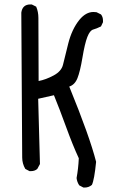

<svg xmlns="http://www.w3.org/2000/svg" viewBox="-20 -763 540 865"><path d="M361 82H356L337 72Q327 57 325 39Q333 -4 335 -50Q308 -108 278 -190.5Q248 -273 223 -334L152 -318L160 -24L148 -2Q137 8 119 8H113L94 -2Q80 -26 80 -53.5Q80 -81 76 -706Q81 -743 117 -743H123L143 -733Q153 -710 153 -682L154 -398Q186 -404 221.5 -423Q257 -442 264 -472Q271 -502 287.5 -567Q304 -632 338 -674Q367 -709 401 -709L415 -708L435 -698Q444 -687 444 -670V-663L435 -644Q415 -634 400 -630Q385 -626 373.5 -596.5Q362 -567 351.5 -504Q341 -441 329 -411Q317 -381 292 -373Q384 -148 413 -34Q405 47 394 70Q380 82 361 82Z"/></svg>

Font: Xiaolai SC
Style: Regular
Weight: 400
Designer: Nozomi Seto 瀬戸のぞみ
Version: Version 3.11;December 4, 2020;FontCreator 13.0.0.2613 64-bit